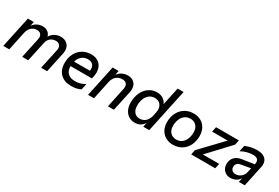

<svg xmlns="http://www.w3.org/2000/svg" viewBox="73 -1840 4252 2927"><g transform="rotate(30 2199.0 -376.0)"><path d="M136 -548H241L224 -471Q252 -513 296 -536.5Q340 -560 394 -560Q445 -560 482.5 -533.5Q520 -507 533 -459Q561 -507 607 -533.5Q653 -560 713 -560Q784 -560 828 -518.5Q872 -477 872 -407Q872 -380 867 -357L791 0H685L760 -350Q764 -374 764 -383Q764 -423 740.5 -445.5Q717 -468 676 -468Q620 -468 582 -435.5Q544 -403 532 -346L458 0H352L427 -350Q431 -374 431 -383Q431 -424 408.5 -446Q386 -468 346 -468Q287 -468 247 -431Q207 -394 193 -327L124 0H19Z M958 -245Q958 -337 994.5 -408.5Q1031 -480 1097.5 -520Q1164 -560 1250 -560Q1344 -560 1399 -504.5Q1454 -449 1454 -354Q1454 -306 1437 -246H1061Q1059 -167 1104.5 -123.5Q1150 -80 1234 -80Q1283 -80 1325 -92.5Q1367 -105 1407 -131L1385 -24Q1318 13 1220 13Q1097 13 1027.5 -55.5Q958 -124 958 -245ZM1353 -332Q1355 -350 1355 -358Q1355 -410 1325.5 -440Q1296 -470 1242 -470Q1180 -470 1135.5 -432.5Q1091 -395 1074 -332Z M1628 -548H1733L1717 -471Q1746 -513 1792 -536.5Q1838 -560 1894 -560Q1963 -560 2005.5 -519Q2048 -478 2048 -407Q2048 -380 2043 -357L1966 0H1861L1935 -350Q1939 -366 1939 -383Q1939 -424 1914.5 -446Q1890 -468 1846 -468Q1786 -468 1742.5 -430.5Q1699 -393 1685 -327L1616 0H1511Z M2132 -223Q2132 -321 2167.5 -398Q2203 -475 2265.5 -517.5Q2328 -560 2407 -560Q2468 -560 2514 -530.5Q2560 -501 2579 -452L2646 -765H2751L2588 0H2483L2499 -76Q2474 -34 2433 -10.5Q2392 13 2337 13Q2276 13 2229.5 -17Q2183 -47 2157.5 -100.5Q2132 -154 2132 -223ZM2369 -78Q2431 -78 2473.5 -116Q2516 -154 2531 -224L2545 -291Q2550 -316 2550 -334Q2550 -394 2514.5 -431.5Q2479 -469 2420 -469Q2366 -469 2325.5 -439Q2285 -409 2263 -356Q2241 -303 2241 -234Q2241 -163 2276 -120.5Q2311 -78 2369 -78Z M2761 -243Q2761 -336 2798 -408Q2835 -480 2901 -520Q2967 -560 3053 -560Q3126 -560 3181.5 -528Q3237 -496 3268 -438.5Q3299 -381 3299 -306Q3299 -212 3262.5 -139.5Q3226 -67 3160 -27Q3094 13 3008 13Q2935 13 2879 -19Q2823 -51 2792 -109Q2761 -167 2761 -243ZM3014 -81Q3067 -81 3107.5 -109.5Q3148 -138 3170 -190Q3192 -242 3192 -309Q3192 -381 3152.5 -423.5Q3113 -466 3047 -466Q2994 -466 2953.5 -437.5Q2913 -409 2891 -357Q2869 -305 2869 -238Q2869 -167 2908.5 -124Q2948 -81 3014 -81Z M3344 -83 3703 -460H3429L3448 -548H3850L3832 -463L3481 -88H3769L3750 0H3327Z M3866 -144Q3866 -220 3910.5 -265.5Q3955 -311 4030 -322L4242 -354L4244 -365Q4247 -380 4247 -392Q4247 -466 4147 -466Q4045 -466 3940 -410L3963 -516Q4062 -560 4169 -560Q4257 -560 4305 -521.5Q4353 -483 4353 -414Q4353 -391 4347 -365L4270 0H4166L4182 -73Q4155 -30 4111.5 -8.5Q4068 13 4020 13Q3953 13 3909.5 -30.5Q3866 -74 3866 -144ZM4060 -76Q4115 -76 4156 -110.5Q4197 -145 4208 -199L4224 -273L4060 -244Q3976 -230 3976 -156Q3976 -121 3998.5 -98.5Q4021 -76 4060 -76Z"/></g></svg>

Font: Application Medium
Style: Italic
Weight: 500
Italic angle: -12°
Designer: Wei Huang
Foundry: Wei Huang
Version: Version 0.012